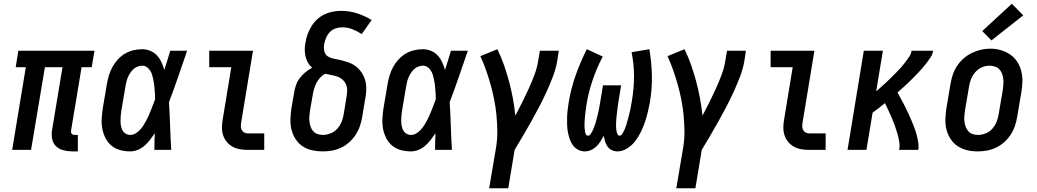

<svg xmlns="http://www.w3.org/2000/svg" viewBox="-20 -801 5540 1026"><path d="M366 8Q342 8 319 2Q296 -4 280 -19Q264 -34 259 -57.5Q254 -81 258 -105L314 -442H220L146 0H45L118 -442H64L78 -530H485L470 -442H416L360 -105Q359 -100 359.5 -95Q360 -90 363 -86.5Q366 -83 370.5 -81.5Q375 -80 380 -80H396V8Z M676 8Q648 8 622 1Q596 -6 576 -22.5Q556 -39 544 -62.5Q532 -86 527 -112Q522 -138 523.5 -166Q525 -194 529 -221L551 -351Q555 -375 562 -398Q569 -421 580.5 -442.5Q592 -464 609.5 -483Q627 -502 648 -514.5Q669 -527 693 -532.5Q717 -538 740 -538Q763 -538 784 -529Q805 -520 819.5 -504Q834 -488 843 -468Q852 -448 858 -427Q866 -452 874 -478Q882 -504 890 -530H980Q956 -461 932.5 -392Q909 -323 883 -255Q887 -191 889 -127.5Q891 -64 895 0H805Q805 -22 805.5 -44.5Q806 -67 807 -89Q795 -71 782 -54Q769 -37 752.5 -22.5Q736 -8 716 0Q696 8 676 8ZM676 -80Q691 -80 704.5 -88Q718 -96 728.5 -107.5Q739 -119 747.5 -132.5Q756 -146 763 -159.5Q770 -173 776 -187Q782 -201 787.5 -215Q793 -229 798.5 -243Q804 -257 809 -271Q809 -285 808 -298Q807 -311 806 -324.5Q805 -338 803.5 -351Q802 -364 799 -377Q796 -390 792.5 -402Q789 -414 782 -424.5Q775 -435 764.5 -442.5Q754 -450 740 -450Q727 -450 714.5 -445Q702 -440 692.5 -431Q683 -422 675.5 -410.5Q668 -399 663 -387Q658 -375 655 -362.5Q652 -350 650 -337L628 -207Q626 -194 625 -180.5Q624 -167 624 -154Q624 -141 626.5 -128Q629 -115 635 -104Q641 -93 652 -86.5Q663 -80 676 -80Z M1305 0Q1283 0 1262 -3.5Q1241 -7 1223 -17Q1205 -27 1192 -42.5Q1179 -58 1172.5 -77.5Q1166 -97 1166 -118.5Q1166 -140 1170 -162L1216 -442H1098V-530H1332L1269 -148Q1267 -137 1267 -126.5Q1267 -116 1271.5 -107Q1276 -98 1285 -93Q1294 -88 1305 -88H1392V0Z M1705 8Q1676 8 1648 2Q1620 -4 1597.5 -19Q1575 -34 1560 -57Q1545 -80 1538 -107Q1531 -134 1532 -163Q1533 -192 1537 -221L1552 -307Q1555 -327 1562 -347Q1569 -367 1582 -384Q1595 -401 1612 -415Q1629 -429 1648 -439Q1635 -450 1626 -465.5Q1617 -481 1613 -498Q1609 -515 1608.5 -534Q1608 -553 1612 -571Q1615 -594 1623 -616Q1631 -638 1643.5 -659Q1656 -680 1673.5 -696.5Q1691 -713 1712.5 -723.5Q1734 -734 1757 -738.5Q1780 -743 1803 -743Q1848 -743 1889 -729.5Q1930 -716 1966 -694L1913 -619Q1890 -634 1864 -644.5Q1838 -655 1809 -655Q1791 -655 1773 -649Q1755 -643 1742 -629Q1729 -615 1722 -597.5Q1715 -580 1712 -563Q1709 -544 1713.5 -526Q1718 -508 1733 -499Q1748 -490 1766 -487Q1784 -484 1802 -479.5Q1820 -475 1837 -469.5Q1854 -464 1869 -455Q1884 -446 1896 -433.5Q1908 -421 1917 -406Q1926 -391 1931 -374Q1936 -357 1937 -338.5Q1938 -320 1936 -301.5Q1934 -283 1930 -264L1916 -179Q1912 -154 1904 -129.5Q1896 -105 1882 -83Q1868 -61 1848 -42.5Q1828 -24 1804 -12.5Q1780 -1 1755 3.5Q1730 8 1705 8ZM1705 -80Q1726 -80 1747 -88.5Q1768 -97 1783 -114Q1798 -131 1806 -151.5Q1814 -172 1817 -193L1831 -279Q1834 -296 1835 -314Q1836 -332 1830 -347.5Q1824 -363 1811.5 -374.5Q1799 -386 1783.5 -391.5Q1768 -397 1751 -400Q1734 -403 1717 -407Q1702 -398 1690 -385Q1678 -372 1670.5 -356.5Q1663 -341 1658 -325Q1653 -309 1651 -293L1636 -207Q1634 -193 1633 -178Q1632 -163 1634 -149Q1636 -135 1640.5 -122Q1645 -109 1654.5 -99Q1664 -89 1677.5 -84.5Q1691 -80 1705 -80Z M2176 8Q2148 8 2122 1Q2096 -6 2076 -22.5Q2056 -39 2044 -62.5Q2032 -86 2027 -112Q2022 -138 2023.5 -166Q2025 -194 2029 -221L2051 -351Q2055 -375 2062 -398Q2069 -421 2080.5 -442.5Q2092 -464 2109.5 -483Q2127 -502 2148 -514.5Q2169 -527 2193 -532.5Q2217 -538 2240 -538Q2263 -538 2284 -529Q2305 -520 2319.5 -504Q2334 -488 2343 -468Q2352 -448 2358 -427Q2366 -452 2374 -478Q2382 -504 2390 -530H2480Q2456 -461 2432.5 -392Q2409 -323 2383 -255Q2387 -191 2389 -127.5Q2391 -64 2395 0H2305Q2305 -22 2305.5 -44.5Q2306 -67 2307 -89Q2295 -71 2282 -54Q2269 -37 2252.5 -22.5Q2236 -8 2216 0Q2196 8 2176 8ZM2176 -80Q2191 -80 2204.5 -88Q2218 -96 2228.5 -107.5Q2239 -119 2247.5 -132.5Q2256 -146 2263 -159.5Q2270 -173 2276 -187Q2282 -201 2287.5 -215Q2293 -229 2298.5 -243Q2304 -257 2309 -271Q2309 -285 2308 -298Q2307 -311 2306 -324.5Q2305 -338 2303.5 -351Q2302 -364 2299 -377Q2296 -390 2292.5 -402Q2289 -414 2282 -424.5Q2275 -435 2264.5 -442.5Q2254 -450 2240 -450Q2227 -450 2214.5 -445Q2202 -440 2192.5 -431Q2183 -422 2175.5 -410.5Q2168 -399 2163 -387Q2158 -375 2155 -362.5Q2152 -350 2150 -337L2128 -207Q2126 -194 2125 -180.5Q2124 -167 2124 -154Q2124 -141 2126.5 -128Q2129 -115 2135 -104Q2141 -93 2152 -86.5Q2163 -80 2176 -80Z M2594 205 2631 -14Q2638 -57 2637.5 -100Q2637 -143 2633 -185Q2629 -227 2621 -267.5Q2613 -308 2602 -347.5Q2591 -387 2577.5 -425.5Q2564 -464 2547 -501L2638 -538Q2658 -497 2673 -454Q2688 -411 2700 -366.5Q2712 -322 2720.5 -276Q2729 -230 2734 -183Q2753 -219 2771 -255Q2789 -291 2805.5 -327.5Q2822 -364 2836 -401Q2850 -438 2856 -477L2865 -530H2966L2958 -477Q2951 -435 2935.5 -394Q2920 -353 2901.5 -312.5Q2883 -272 2862.5 -232.5Q2842 -193 2820 -154Q2798 -115 2775.5 -76.5Q2753 -38 2730 0L2696 205Z M3105 8Q3086 8 3069 -1Q3052 -10 3041 -25.5Q3030 -41 3024 -59Q3018 -77 3014.5 -96Q3011 -115 3010.5 -134.5Q3010 -154 3010.5 -174Q3011 -194 3013.5 -214.5Q3016 -235 3019 -254Q3025 -291 3034.5 -327.5Q3044 -364 3056.5 -399.5Q3069 -435 3084 -470Q3099 -505 3116 -538L3201 -499Q3185 -469 3171.5 -437.5Q3158 -406 3147 -373.5Q3136 -341 3127.5 -307.5Q3119 -274 3114 -241Q3113 -234 3112 -226.5Q3111 -219 3110 -211.5Q3109 -204 3108 -197Q3107 -190 3106.5 -182.5Q3106 -175 3105 -167.5Q3104 -160 3104 -153Q3104 -146 3103.5 -138.5Q3103 -131 3103.5 -124Q3104 -117 3104.5 -110Q3105 -103 3106.5 -96Q3108 -89 3111.5 -82.5Q3115 -76 3123 -76Q3130 -76 3135 -83Q3140 -90 3143.5 -96.5Q3147 -103 3150 -110Q3153 -117 3155.5 -124Q3158 -131 3160.5 -138Q3163 -145 3165 -152Q3167 -159 3168.5 -166Q3170 -173 3172 -180Q3174 -187 3175.5 -194Q3177 -201 3178.5 -208Q3180 -215 3181.5 -222Q3183 -229 3184 -236.5Q3185 -244 3186.5 -251Q3188 -258 3189 -265L3202 -345H3299L3286 -265Q3285 -257 3283.5 -248.5Q3282 -240 3281 -232Q3280 -224 3279 -215.5Q3278 -207 3277 -198.5Q3276 -190 3275 -182Q3274 -174 3273.5 -165.5Q3273 -157 3272.5 -149Q3272 -141 3272 -132.5Q3272 -124 3272.5 -116Q3273 -108 3274.5 -100Q3276 -92 3279.5 -84Q3283 -76 3291 -76Q3298 -76 3303 -83Q3308 -90 3311.5 -96.5Q3315 -103 3318 -110Q3321 -117 3323.5 -124Q3326 -131 3328 -138Q3330 -145 3332 -152Q3334 -159 3336 -166Q3338 -173 3339.5 -180Q3341 -187 3343 -194Q3345 -201 3346.5 -208Q3348 -215 3349.5 -222Q3351 -229 3352 -236Q3353 -243 3354.5 -250Q3356 -257 3357 -264Q3368 -330 3368 -394.5Q3368 -459 3355 -522L3450 -538Q3462 -468 3463.5 -397.5Q3465 -327 3453 -255Q3448 -228 3441.5 -201Q3435 -174 3426 -147.5Q3417 -121 3404.5 -95.5Q3392 -70 3374.5 -47Q3357 -24 3331.5 -8Q3306 8 3279 8Q3263 8 3249 1Q3235 -6 3226.5 -18Q3218 -30 3213.5 -45Q3209 -60 3206 -75Q3198 -60 3188.5 -45Q3179 -30 3166.5 -18Q3154 -6 3138 1Q3122 8 3105 8Z M3594 205 3631 -14Q3638 -57 3637.5 -100Q3637 -143 3633 -185Q3629 -227 3621 -267.5Q3613 -308 3602 -347.5Q3591 -387 3577.5 -425.5Q3564 -464 3547 -501L3638 -538Q3658 -497 3673 -454Q3688 -411 3700 -366.5Q3712 -322 3720.5 -276Q3729 -230 3734 -183Q3753 -219 3771 -255Q3789 -291 3805.5 -327.5Q3822 -364 3836 -401Q3850 -438 3856 -477L3865 -530H3966L3958 -477Q3951 -435 3935.5 -394Q3920 -353 3901.5 -312.5Q3883 -272 3862.5 -232.5Q3842 -193 3820 -154Q3798 -115 3775.5 -76.5Q3753 -38 3730 0L3696 205Z M4305 0Q4283 0 4262 -3.5Q4241 -7 4223 -17Q4205 -27 4192 -42.5Q4179 -58 4172.5 -77.5Q4166 -97 4166 -118.5Q4166 -140 4170 -162L4216 -442H4098V-530H4332L4269 -148Q4267 -137 4267 -126.5Q4267 -116 4271.5 -107Q4276 -98 4285 -93Q4294 -88 4305 -88H4392V0Z M4509 0 4596 -530H4698L4662 -313Q4676 -325 4689.5 -337Q4703 -349 4716.5 -361.5Q4730 -374 4743 -387Q4756 -400 4769 -413Q4782 -426 4794 -439.5Q4806 -453 4817 -467.5Q4828 -482 4838.5 -497.5Q4849 -513 4851 -530H4966Q4964 -512 4954 -496.5Q4944 -481 4932.5 -466Q4921 -451 4909 -437Q4897 -423 4884 -409.5Q4871 -396 4858 -383Q4845 -370 4831.5 -357Q4818 -344 4804 -331.5Q4790 -319 4776 -307Q4786 -289 4795.5 -271Q4805 -253 4814.5 -235Q4824 -217 4832.5 -198.5Q4841 -180 4849 -161Q4857 -142 4864.5 -123Q4872 -104 4877.5 -84Q4883 -64 4886.5 -42.5Q4890 -21 4887 0H4785Q4789 -23 4785 -45.5Q4781 -68 4775 -89Q4769 -110 4761.5 -130.5Q4754 -151 4745.5 -171Q4737 -191 4727.5 -211Q4718 -231 4709 -250Q4693 -237 4676.5 -224Q4660 -211 4643 -199L4610 0Z M5204 8Q5175 8 5147.5 1.5Q5120 -5 5097.5 -20Q5075 -35 5060 -58Q5045 -81 5038 -108Q5031 -135 5032 -164Q5033 -193 5037 -221L5059 -351Q5063 -376 5071 -400.5Q5079 -425 5093.5 -447.5Q5108 -470 5128.5 -488Q5149 -506 5172.5 -517.5Q5196 -529 5221 -535Q5246 -541 5272 -541Q5301 -541 5328 -533Q5355 -525 5377.5 -510Q5400 -495 5415 -472Q5430 -449 5437 -422.5Q5444 -396 5443.5 -366.5Q5443 -337 5438 -309L5416 -179Q5412 -154 5404 -129.5Q5396 -105 5381.5 -82.5Q5367 -60 5347 -42Q5327 -24 5303 -12.5Q5279 -1 5254 3.5Q5229 8 5204 8ZM5206 -80Q5227 -80 5248 -88.5Q5269 -97 5283.5 -114Q5298 -131 5306 -151.5Q5314 -172 5317 -193L5339 -323Q5341 -338 5342 -352.5Q5343 -367 5341 -381.5Q5339 -396 5334 -409Q5329 -422 5319.5 -431.5Q5310 -441 5296 -445.5Q5282 -450 5267 -450Q5246 -450 5226 -441Q5206 -432 5191.5 -415Q5177 -398 5169 -378Q5161 -358 5158 -337L5136 -207Q5134 -192 5133 -177.5Q5132 -163 5134 -149Q5136 -135 5141 -122Q5146 -109 5155 -99Q5164 -89 5177.5 -84.5Q5191 -80 5206 -80ZM5278 -585 5229 -635 5387 -781 5448 -719Z"/></svg>

Font: Iosevka Curly Slab SmBdObl
Style: Regular
Weight: 600
Italic angle: -9°
Monospace: yes
Designer: Belleve Invis
Foundry: Belleve Invis
Version: Version 11.0.0; ttfautohint (v1.8.3)